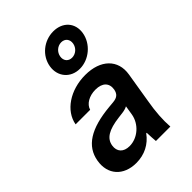

<svg xmlns="http://www.w3.org/2000/svg" viewBox="-246 -968 1092 1092"><g transform="rotate(-45 300.0 -422.0)"><path d="M399 -374C393 -345 378 -331 343 -328L310 -325C148 -310 63 -256 46 -156C29 -58 91 10 193 10C260 10 315 -19 352 -70H356C357 -44 358 -20 360 0H476C472 -55 476 -120 489 -193L519 -376C536 -480 464 -550 341 -550C220 -550 120 -483 104 -390H221C231 -426 273 -450 323 -450C379 -450 407 -421 399 -374ZM234 -85C185 -85 159 -114 166 -158C174 -207 216 -233 306 -244L338 -248C354 -250 368 -254 379 -260L370 -204C359 -137 299 -85 234 -85ZM234 -727C222 -654 271 -596 345 -596C419 -596 488 -654 500 -728C512 -800 464 -854 388 -854C312 -854 246 -800 234 -727ZM358 -672C328 -672 310 -695 315 -725C320 -755 346 -778 376 -778C406 -778 424 -755 419 -725C414 -695 388 -672 358 -672Z"/></g></svg>

Font: CommitMono
Style: Bold Italic
Weight: 700
Monospace: yes
Designer: Eigil Nikolajsen
Foundry: Eigil Nikolajsen
Version: Version 1.143